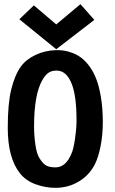

<svg xmlns="http://www.w3.org/2000/svg" viewBox="-20 -902 558 930"><path d="M252.4 -663.6 73.7 -808.6 144 -876 252.4 -783.7 369.6 -881.8 437 -805.7ZM254.9 -659.2Q273.9 -659.2 292 -656.5Q310.1 -653.8 333 -644.8Q356 -635.7 375.2 -621.1Q394.5 -606.4 413.8 -580.1Q433.1 -553.7 446.5 -518.8Q460 -483.9 468.8 -431.6Q477.5 -379.4 478 -315.9V-310.5Q478 -250 467.5 -195.6Q457 -141.1 439.5 -106Q412.1 -52.7 361.1 -22.5Q310.1 7.8 249 7.8Q199.7 7.8 152.3 -9.5Q105 -26.9 77.1 -62Q17.6 -136.2 17.6 -282.7Q17.6 -401.4 34.7 -470Q51.8 -538.6 81.1 -579.6Q106 -614.3 152.6 -636.2Q199.2 -658.2 254.9 -659.2ZM171.4 -135.3Q188 -108.9 204.3 -100.1Q220.7 -91.3 249 -91.3Q299.3 -91.3 326.7 -159.2Q335.9 -179.7 343 -227.1Q350.1 -274.4 350.6 -312.5V-320.8Q350.6 -434.1 328.6 -492.7Q303.2 -560.1 254.4 -560.1Q230.5 -560.1 214.8 -549.6Q199.2 -539.1 184.6 -513.2Q145 -443.4 145 -289.1Q145 -246.1 151.4 -201.4Q157.7 -156.7 171.4 -135.3Z"/></svg>

Font: Fantasque Sans Mono
Style: Bold
Weight: 700
Monospace: yes
Designer: Jany Belluz
Version: Version 1.8.0 ; ttfautohint (v1.8.2)